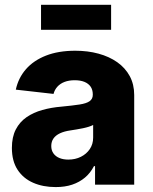

<svg xmlns="http://www.w3.org/2000/svg" viewBox="-20 -758 626 788"><path d="M208.5 9.8Q156.2 9.8 115.7 -8.1Q75.2 -25.9 52 -61.5Q28.8 -97.2 28.8 -150.9Q28.8 -195.8 44.9 -226.8Q61 -257.8 89.1 -277.1Q117.2 -296.4 153.8 -306.6Q190.4 -316.9 231.9 -320.3Q278.3 -324.7 306.6 -329.1Q335 -333.5 347.9 -342.8Q360.8 -352.1 360.8 -368.7V-370.6Q360.8 -389.2 352.1 -402.1Q343.3 -415 326.7 -421.9Q310.1 -428.7 286.6 -428.7Q263.2 -428.7 245.1 -421.9Q227.1 -415 215.6 -402.3Q204.1 -389.6 199.7 -372.6L44.9 -390.1Q55.2 -438 86.4 -473.9Q117.7 -509.8 168.7 -529.8Q219.7 -549.8 289.1 -549.8Q340.3 -549.8 384.3 -537.8Q428.2 -525.9 461.2 -502.7Q494.1 -479.5 512.5 -445.6Q530.8 -411.6 530.8 -368.2V0H370.1V-76.2H365.7Q351.1 -47.9 328.6 -29.1Q306.2 -10.3 276.4 -0.2Q246.6 9.8 208.5 9.8ZM260.3 -103Q289.1 -103 312 -114.5Q335 -126 348.6 -146.2Q362.3 -166.5 362.3 -193.4V-245.1Q355 -241.2 344.2 -237.8Q333.5 -234.4 320.6 -231.7Q307.6 -229 294.2 -226.8Q280.8 -224.6 268.6 -222.7Q243.7 -219.2 226.1 -210.9Q208.5 -202.6 199.5 -189.7Q190.4 -176.8 190.4 -158.7Q190.4 -140.6 199.5 -128.2Q208.5 -115.7 224.1 -109.4Q239.7 -103 260.3 -103ZM436 -738.3V-635.7H148.4V-738.3Z"/></svg>

Font: Inter 16pt ExtraBold
Style: Regular
Weight: 800
Version: Version 4.001;git-66647c0bb